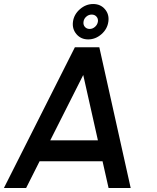

<svg xmlns="http://www.w3.org/2000/svg" viewBox="-50 -935 781 955"><path d="M322.5 -700H444L600 0H490L460 -133H147L80 0H-30.5ZM200 -237H437L364 -562ZM388.5 -739Q352.5 -739 330.2 -765.2Q308 -791.5 313 -827.5Q318 -863.5 347.5 -889.2Q377 -915 413.5 -915Q450 -915 472 -889.2Q494 -863.5 489 -827.5Q484 -790.5 454.5 -764.8Q425 -739 388.5 -739ZM396 -791Q410.5 -791 422.5 -801.5Q434.5 -812 437 -827.5Q439 -842 430 -852.2Q421 -862.5 406 -862.5Q391 -862.5 379.2 -852.2Q367.5 -842 365.5 -827.5Q363 -812 372 -801.5Q381 -791 396 -791Z"/></svg>

Font: Urbanist SemiBold
Style: Italic
Weight: 600
Italic angle: -8°
Designer: Corey Hu
Foundry: Corey Hu
Version: Version 1.321; ttfautohint (v1.8.4.7-5d5b)